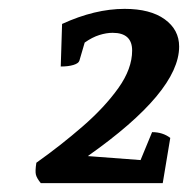

<svg xmlns="http://www.w3.org/2000/svg" viewBox="-20 -763 424 433"><path d="M72 -350Q63 -361 61 -369Q59 -377 62 -396Q117 -435 166.5 -478Q216 -521 247 -564.5Q278 -608 278 -649Q278 -689 234 -689Q220 -689 204 -684Q188 -679 171 -667L159 -626Q157 -620 145.5 -616.5Q134 -613 117 -613L120 -709Q194 -743 261 -743Q319 -743 351.5 -719.5Q384 -696 384 -658Q384 -556 178 -411L297 -402L323 -465Q347 -465 364 -452L347 -350Z"/></svg>

Font: Petrona SemiBold
Style: Italic
Weight: 600
Italic angle: -9°
Designer: Ringo R. Seeber
Foundry: Ringo R. Seeber
Version: Version 2.001; ttfautohint (v1.8.3)